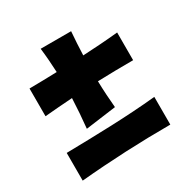

<svg xmlns="http://www.w3.org/2000/svg" viewBox="-140 -689 835 852"><g transform="rotate(-30 277.5 -263.0)"><path d="M507 -456C447 -450 386 -446 326 -443C327 -483 330 -523 333 -563H177C182 -522 185 -480 187 -438C140 -436 93 -436 46 -435V-293C93 -297 140 -301 188 -304C186 -254 182 -203 177 -153L333 -174C329 -219 326 -265 325 -311C386 -313 446 -314 507 -314ZM507 -126C354 -111 199 -108 46 -105V37C200 23 354 16 507 16Z"/></g></svg>

Font: Galindo
Style: Regular
Weight: 400
Designer: Astigmatic (AOETI)
Foundry: Astigmatic (AOETI)
Version: Version 1.000